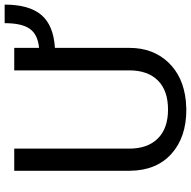

<svg xmlns="http://www.w3.org/2000/svg" viewBox="-18 -772 801 804"><g transform="rotate(-90 382.0 -370.5)"><path d="M583 -710.9V-606.9Q639.2 -612.3 662.8 -645.8Q686.5 -679.2 686.5 -751H764.2Q764.2 -648.4 720.9 -597.4Q677.7 -546.4 583 -540.5V-227.1Q582.5 -129.9 522.9 -66.4Q463.4 -2.9 360.4 7.8L324.7 9.8Q208 9.8 138.7 -53.2Q69.3 -116.2 68.4 -226.6V-710.9H161.1V-229.5Q161.1 -152.3 203.6 -109.6Q246.1 -66.9 324.7 -66.9Q404.3 -66.9 446.5 -109.4Q488.8 -151.9 488.8 -229V-710.9Z"/></g></svg>

Font: Noboto
Style: Regular
Weight: 400
Designer: Google
Version: Version 2.001101; 2014